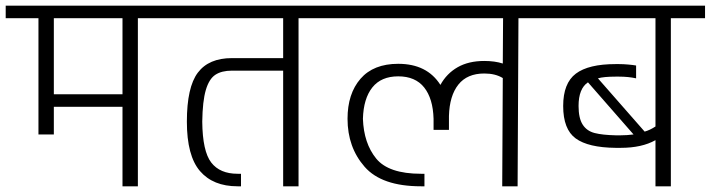

<svg xmlns="http://www.w3.org/2000/svg" viewBox="-30 -654 2495 674"><path d="M574 -634V-590H454V0H400V-279H159V-182H105V-590H-10V-634ZM400 -323V-590H159V-323Z M1138 -634V-590H1018V0H964V-406H784Q748 -406 726 -391.5Q704 -377 692.5 -338Q681 -299 680 -227Q681 -123 711.5 -83.5Q742 -44 804 -44H816V0H804Q718 0 672 -53.5Q626 -107 626 -227Q626 -348 664.5 -399Q703 -450 784 -450H964V-590H554V-634Z M1910 -634V-590H1790L1787 0H1733L1735 -380Q1709 -396 1670 -396Q1610 -396 1579 -357Q1548 -318 1546 -247V-198H1492V-237Q1490 -308 1459 -347Q1428 -386 1368 -386Q1308 -386 1277 -347Q1246 -308 1244 -237Q1247 -151 1290.5 -97.5Q1334 -44 1448 -44H1460V0H1448Q1310 0 1250 -68.5Q1190 -137 1190 -237Q1190 -325 1235.5 -377.5Q1281 -430 1368 -430Q1469 -430 1516 -356Q1538 -396 1576.5 -418Q1615 -440 1670 -440Q1707 -440 1735 -431L1736 -590H1118V-634Z M2445 -634V-590H2325V0H2271V-162Q2223 -135 2149 -135H2131Q2035 -136 1991 -168Q1947 -200 1947 -282Q1947 -362 1991.5 -395.5Q2036 -429 2131 -429H2143Q2158 -429 2175 -427.5Q2192 -426 2203 -424V-379Q2176 -385 2143 -385H2131Q2089 -385 2069 -379L2233 -192Q2251 -197 2271 -210V-590H1890V-634ZM2149 -179Q2171 -179 2194 -182L2034 -365Q2001 -343 2001 -282Q2001 -239 2015.5 -216.5Q2030 -194 2057.5 -187Q2085 -180 2131 -179Z"/></svg>

Font: Biryani ExtraLight
Style: Regular
Weight: 275
Designer: Dan Reynolds and Mathieu Reguer
Foundry: Dan Reynolds and Mathieu Reguer
Version: Version 1.004; ttfautohint (v1.1) -l 5 -r 5 -G 72 -x 0 -D la